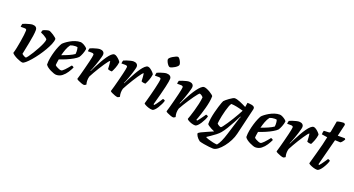

<svg xmlns="http://www.w3.org/2000/svg" viewBox="-55 -1501 4526 2453"><g transform="rotate(20 2208.0 -274.5)"><path d="M204 0Q192 0 171 -7Q150 -14 126.5 -25Q103 -36 83 -49.5Q63 -63 53 -76Q63 -108 72.5 -154Q82 -200 90 -248.5Q98 -297 103 -337.5Q108 -378 108 -400Q108 -414 100 -418Q92 -422 78 -422H27Q27 -433 29.5 -445Q32 -457 35 -464Q49 -471 74 -479.5Q99 -488 124 -494Q149 -500 162 -500Q191 -500 207.5 -487Q224 -474 224 -447Q224 -415 217 -368Q210 -321 200 -270Q190 -219 181 -175Q172 -131 167 -105Q180 -93 197 -84Q214 -75 224 -75Q231 -78 250 -103.5Q269 -129 293 -168Q317 -207 339.5 -248.5Q362 -290 376.5 -325.5Q391 -361 391 -379Q391 -386 375 -398.5Q359 -411 337.5 -423Q316 -435 297 -442Q297 -448 299.5 -459.5Q302 -471 305 -474Q312 -480 328 -486Q344 -492 360.5 -496Q377 -500 384 -500Q393 -500 411.5 -491Q430 -482 449.5 -469Q469 -456 483 -444Q497 -432 497 -426Q497 -397 479.5 -355Q462 -313 434 -265Q406 -217 372.5 -170Q339 -123 305.5 -84.5Q272 -46 245 -23Q218 0 204 0Z M661 0Q649 0 628 -7Q607 -14 582.5 -26Q558 -38 538 -53Q518 -68 509 -84Q508 -129 517 -176Q526 -223 539 -266.5Q552 -310 566.5 -343.5Q581 -377 592 -394Q601 -405 623.5 -422.5Q646 -440 677 -458Q708 -476 743.5 -488Q779 -500 814 -500Q830 -500 852 -489Q874 -478 891.5 -464Q909 -450 910 -441Q906 -409 891.5 -372Q877 -335 863 -316Q845 -297 806 -274.5Q767 -252 719 -231.5Q671 -211 627 -197Q621 -164 619 -147.5Q617 -131 616 -116Q622 -107 638.5 -97.5Q655 -88 672.5 -81.5Q690 -75 702 -75Q717 -75 747 -106.5Q777 -138 810 -180Q819 -180 828.5 -174Q838 -168 840 -163Q825 -130 800.5 -92Q776 -54 741.5 -27Q707 0 661 0ZM638 -258Q689 -276 733 -295.5Q777 -315 805 -335Q807 -350 807 -365Q807 -381 805 -397Q803 -413 799 -425Q791 -427 783.5 -427.5Q776 -428 769 -428Q735 -428 703 -415Q679 -383 663.5 -341Q648 -299 638 -258Z M1042 0Q1028 0 1003.5 -8.5Q979 -17 958 -27.5Q937 -38 935 -45Q943 -71 955 -113.5Q967 -156 979.5 -206Q992 -256 1004 -304Q1012 -337 1017.5 -365Q1023 -393 1023 -402Q1023 -422 992 -422H941Q941 -433 943.5 -445Q946 -457 949 -464Q963 -471 988 -479.5Q1013 -488 1038 -494Q1063 -500 1077 -500Q1105 -500 1122 -487Q1139 -474 1139 -449Q1139 -438 1132 -412Q1125 -386 1115 -354Q1105 -322 1093.5 -290Q1082 -258 1072 -233Q1062 -208 1057 -199L1061 -196Q1077 -230 1098 -271Q1119 -312 1142 -352.5Q1165 -393 1188.5 -426.5Q1212 -460 1234 -480Q1256 -500 1274 -500Q1290 -500 1311 -485Q1332 -470 1348 -452.5Q1364 -435 1366 -426Q1360 -383 1345.5 -346Q1331 -309 1317 -284Q1295 -284 1281 -287.5Q1267 -291 1261 -295Q1260 -322 1257.5 -355.5Q1255 -389 1252 -402Q1245 -402 1229 -382Q1213 -362 1191.5 -330Q1170 -298 1147 -261Q1124 -224 1103.5 -188Q1083 -152 1069 -125Q1061 -97 1061 -69Q1061 -43 1069 -15Q1064 -11 1056.5 -6.5Q1049 -2 1042 0Z M1498 0Q1484 0 1459.5 -8.5Q1435 -17 1414 -27.5Q1393 -38 1391 -45Q1399 -71 1411 -113.5Q1423 -156 1435.5 -206Q1448 -256 1460 -304Q1468 -337 1473.5 -365Q1479 -393 1479 -402Q1479 -422 1448 -422H1397Q1397 -433 1399.5 -445Q1402 -457 1405 -464Q1419 -471 1444 -479.5Q1469 -488 1494 -494Q1519 -500 1533 -500Q1561 -500 1578 -487Q1595 -474 1595 -449Q1595 -438 1588 -412Q1581 -386 1571 -354Q1561 -322 1549.5 -290Q1538 -258 1528 -233Q1518 -208 1513 -199L1517 -196Q1533 -230 1554 -271Q1575 -312 1598 -352.5Q1621 -393 1644.5 -426.5Q1668 -460 1690 -480Q1712 -500 1730 -500Q1746 -500 1767 -485Q1788 -470 1804 -452.5Q1820 -435 1822 -426Q1816 -383 1801.5 -346Q1787 -309 1773 -284Q1751 -284 1737 -287.5Q1723 -291 1717 -295Q1716 -322 1713.5 -355.5Q1711 -389 1708 -402Q1701 -402 1685 -382Q1669 -362 1647.5 -330Q1626 -298 1603 -261Q1580 -224 1559.5 -188Q1539 -152 1525 -125Q1517 -97 1517 -69Q1517 -43 1525 -15Q1520 -11 1512.5 -6.5Q1505 -2 1498 0Z M1967 0Q1943 0 1916.5 -8.5Q1890 -17 1871 -27.5Q1852 -38 1850 -45Q1854 -59 1864 -95Q1874 -131 1886 -176.5Q1898 -222 1909 -268Q1920 -314 1927 -350.5Q1934 -387 1934 -402Q1934 -414 1925.5 -418Q1917 -422 1904 -422H1852Q1852 -434 1855 -446Q1858 -458 1860 -464Q1874 -471 1898.5 -479.5Q1923 -488 1947 -494Q1971 -500 1984 -500Q2014 -500 2031.5 -487Q2049 -474 2049 -449Q2049 -421 2029 -333.5Q2009 -246 1961 -73L1972 -66Q1982 -76 1996.5 -96Q2011 -116 2025.5 -138.5Q2040 -161 2051 -177Q2060 -177 2069 -172.5Q2078 -168 2081 -163Q2076 -142 2063 -114.5Q2050 -87 2033.5 -60.5Q2017 -34 1999.5 -17Q1982 0 1967 0ZM1994 -588Q1983 -588 1969.5 -603.5Q1956 -619 1946 -639.5Q1936 -660 1936 -674Q1936 -684 1949 -697Q1962 -710 1981.5 -721.5Q2001 -733 2019 -741Q2037 -749 2047 -749Q2058 -749 2070.5 -733Q2083 -717 2092 -696.5Q2101 -676 2101 -662Q2101 -650 2088.5 -637.5Q2076 -625 2057.5 -613.5Q2039 -602 2021.5 -595Q2004 -588 1994 -588Z M2255 0Q2241 0 2216.5 -8.5Q2192 -17 2171 -27.5Q2150 -38 2148 -45Q2156 -71 2168 -113.5Q2180 -156 2192.5 -206Q2205 -256 2217 -304Q2225 -337 2230.5 -365Q2236 -393 2236 -402Q2236 -422 2205 -422H2154Q2154 -433 2156.5 -445Q2159 -457 2162 -464Q2177 -471 2202 -479.5Q2227 -488 2252 -494Q2277 -500 2290 -500Q2318 -500 2335 -487Q2352 -474 2352 -449Q2352 -438 2345 -412Q2338 -386 2328 -354Q2318 -322 2306.5 -290Q2295 -258 2285 -233Q2275 -208 2270 -199L2275 -195Q2291 -229 2312.5 -270Q2334 -311 2358 -351.5Q2382 -392 2406.5 -425.5Q2431 -459 2453.5 -479.5Q2476 -500 2494 -500Q2509 -500 2531.5 -491Q2554 -482 2576 -469Q2598 -456 2613 -443.5Q2628 -431 2630 -425Q2630 -388 2622 -343.5Q2614 -299 2601.5 -253.5Q2589 -208 2576.5 -169Q2564 -130 2554.5 -104Q2545 -78 2543 -73L2555 -66Q2565 -76 2580 -96Q2595 -116 2610.5 -138.5Q2626 -161 2637 -177Q2646 -177 2655.5 -172Q2665 -167 2667 -163Q2662 -142 2648.5 -114.5Q2635 -87 2618 -60.5Q2601 -34 2583 -17Q2565 0 2550 0Q2526 0 2500.5 -8.5Q2475 -17 2456.5 -28Q2438 -39 2436 -47Q2441 -60 2453 -95Q2465 -130 2478.5 -177Q2492 -224 2503.5 -274.5Q2515 -325 2519 -369Q2509 -383 2493 -392.5Q2477 -402 2470 -402Q2465 -402 2448.5 -382.5Q2432 -363 2410 -332Q2388 -301 2363.5 -264Q2339 -227 2317.5 -192Q2296 -157 2282 -130Q2273 -101 2273 -70Q2273 -56 2275.5 -42.5Q2278 -29 2282 -15Q2277 -11 2269.5 -6.5Q2262 -2 2255 0Z M2867 200Q2848 200 2812.5 196Q2777 192 2739.5 185.5Q2702 179 2678 171Q2647 148 2632 123.5Q2617 99 2616 85Q2619 75 2649.5 59.5Q2680 44 2723.5 25.5Q2767 7 2807 -11Q2785 -20 2762 -32Q2739 -44 2722.5 -56Q2706 -68 2704 -75Q2703 -111 2710 -155Q2717 -199 2728 -242.5Q2739 -286 2750.5 -323.5Q2762 -361 2771 -385Q2780 -409 2783 -413Q2789 -421 2805.5 -435Q2822 -449 2843 -464Q2864 -479 2882.5 -489.5Q2901 -500 2911 -500Q2939 -500 2984 -481.5Q3029 -463 3073 -440L3083 -500Q3092 -500 3108.5 -499Q3125 -498 3142 -494.5Q3159 -491 3170.5 -483Q3182 -475 3182 -460Q3182 -454 3181 -448L3095 -85Q3084 -37 3058.5 13Q3033 63 2999.5 105.5Q2966 148 2931.5 174Q2897 200 2867 200ZM2868 -91Q2873 -90 2891 -113Q2909 -136 2933 -172Q2957 -208 2982 -248.5Q3007 -289 3027.5 -325.5Q3048 -362 3059 -384Q3008 -399 2968 -407Q2928 -415 2894 -416Q2883 -404 2872 -374.5Q2861 -345 2850.5 -307Q2840 -269 2832 -230.5Q2824 -192 2819.5 -162.5Q2815 -133 2815 -122Q2824 -110 2841.5 -100.5Q2859 -91 2868 -91ZM2898 134Q2918 111 2938.5 67.5Q2959 24 2980 -45L3038 -233Q3045 -257 3052 -276Q3059 -295 3063 -301L3058 -304Q3036 -261 3009 -210.5Q2982 -160 2953.5 -113.5Q2925 -67 2899 -36Q2880 -13 2848.5 11.5Q2817 36 2785.5 57Q2754 78 2735 91Q2748 100 2777.5 109.5Q2807 119 2840.5 126Q2874 133 2898 134Z M3370 0Q3358 0 3337 -7Q3316 -14 3291.5 -26Q3267 -38 3247 -53Q3227 -68 3218 -84Q3217 -129 3226 -176Q3235 -223 3248 -266.5Q3261 -310 3275.5 -343.5Q3290 -377 3301 -394Q3310 -405 3332.5 -422.5Q3355 -440 3386 -458Q3417 -476 3452.5 -488Q3488 -500 3523 -500Q3539 -500 3561 -489Q3583 -478 3600.5 -464Q3618 -450 3619 -441Q3615 -409 3600.5 -372Q3586 -335 3572 -316Q3554 -297 3515 -274.5Q3476 -252 3428 -231.5Q3380 -211 3336 -197Q3330 -164 3328 -147.5Q3326 -131 3325 -116Q3331 -107 3347.5 -97.5Q3364 -88 3381.5 -81.5Q3399 -75 3411 -75Q3426 -75 3456 -106.5Q3486 -138 3519 -180Q3528 -180 3537.5 -174Q3547 -168 3549 -163Q3534 -130 3509.5 -92Q3485 -54 3450.5 -27Q3416 0 3370 0ZM3347 -258Q3398 -276 3442 -295.5Q3486 -315 3514 -335Q3516 -350 3516 -365Q3516 -381 3514 -397Q3512 -413 3508 -425Q3500 -427 3492.5 -427.5Q3485 -428 3478 -428Q3444 -428 3412 -415Q3388 -383 3372.5 -341Q3357 -299 3347 -258Z M3751 0Q3737 0 3712.5 -8.5Q3688 -17 3667 -27.5Q3646 -38 3644 -45Q3652 -71 3664 -113.5Q3676 -156 3688.5 -206Q3701 -256 3713 -304Q3721 -337 3726.5 -365Q3732 -393 3732 -402Q3732 -422 3701 -422H3650Q3650 -433 3652.5 -445Q3655 -457 3658 -464Q3672 -471 3697 -479.5Q3722 -488 3747 -494Q3772 -500 3786 -500Q3814 -500 3831 -487Q3848 -474 3848 -449Q3848 -438 3841 -412Q3834 -386 3824 -354Q3814 -322 3802.5 -290Q3791 -258 3781 -233Q3771 -208 3766 -199L3770 -196Q3786 -230 3807 -271Q3828 -312 3851 -352.5Q3874 -393 3897.5 -426.5Q3921 -460 3943 -480Q3965 -500 3983 -500Q3999 -500 4020 -485Q4041 -470 4057 -452.5Q4073 -435 4075 -426Q4069 -383 4054.5 -346Q4040 -309 4026 -284Q4004 -284 3990 -287.5Q3976 -291 3970 -295Q3969 -322 3966.5 -355.5Q3964 -389 3961 -402Q3954 -402 3938 -382Q3922 -362 3900.5 -330Q3879 -298 3856 -261Q3833 -224 3812.5 -188Q3792 -152 3778 -125Q3770 -97 3770 -69Q3770 -43 3778 -15Q3773 -11 3765.5 -6.5Q3758 -2 3751 0Z M4209 0Q4186 0 4158.5 -8.5Q4131 -17 4111 -27.5Q4091 -38 4089 -45Q4109 -118 4129.5 -190.5Q4150 -263 4166 -327Q4182 -391 4190 -435L4113 -447Q4113 -463 4115.5 -477.5Q4118 -492 4121 -498L4188 -501Q4199 -502 4203.5 -507Q4208 -512 4210 -524L4236 -666Q4249 -672 4277 -676.5Q4305 -681 4333 -681L4348 -663L4310 -500H4406L4416 -487Q4408 -471 4394.5 -454Q4381 -437 4370 -431L4297 -434L4203 -73L4214 -66Q4224 -76 4239 -96Q4254 -116 4269 -138.5Q4284 -161 4295 -177Q4304 -177 4313.5 -172Q4323 -167 4325 -163Q4320 -142 4307 -114.5Q4294 -87 4277 -60.5Q4260 -34 4242 -17Q4224 0 4209 0Z"/></g></svg>

Font: Texturina
Style: Bold Italic
Weight: 700
Italic angle: -11°
Designer: Guillermo Torres Carreño
Foundry: Omnibus-Type
Version: Version 1.002; ttfautohint (v1.8.3)